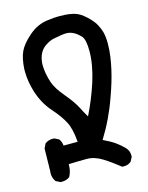

<svg xmlns="http://www.w3.org/2000/svg" viewBox="-121 -845 742 962"><g transform="rotate(-15 250.0 -364.5)"><path d="M391.6 41Q350.6 7.8 310.1 -17.6Q269.5 -43 229.5 -43Q189.5 -43 135.7 -41Q135.7 -39.1 135.7 -36.1Q135.7 -4.9 121.1 22.5Q103.5 35.2 82 35.2Q79.1 35.2 73.2 35.2L49.8 23.4Q36.1 3.9 36.1 -19.5Q36.1 -25.4 37.1 -32.2L39.1 -147.5L50.8 -171.9Q61.5 -179.7 71.3 -182.1Q81.1 -184.6 86.9 -184.6Q92.8 -184.6 98.6 -184.6L122.1 -172.9Q133.8 -156.2 134.8 -137.7H208Q202.1 -208 183.6 -242.2Q164.1 -280.3 125 -324.2Q83 -371.1 61.5 -437.5Q43.9 -495.1 43.9 -544.9Q43.9 -551.8 43.9 -558.6Q46.9 -613.3 62.5 -647.5Q78.1 -681.6 122.1 -719.7Q166 -757.8 218.8 -764.6Q254.9 -769.5 276.9 -769.5Q298.8 -769.5 311.5 -768.6Q353.5 -765.6 377.4 -753.9Q401.4 -742.2 431.6 -710.9Q462.9 -678.7 475.6 -631.8Q481.4 -607.4 481.4 -574.7Q481.4 -542 476.6 -507.8Q471.7 -473.6 464.8 -443.4Q451.2 -382.8 424.8 -310.5Q388.7 -207 331.1 -114.3Q368.2 -96.7 390.6 -81.1Q416 -62.5 433.1 -44.9Q450.2 -27.3 450.2 -2.9Q450.2 0 450.2 4.9L438.5 27.3Q422.9 41 401.4 41Q398.4 41 391.6 41ZM382.8 -561.5Q382.8 -620.1 367.2 -638.7Q332 -677.7 293 -677.7Q274.4 -677.7 230.5 -668.9Q207 -665 182.6 -648.4Q149.4 -627 140.6 -582Q137.7 -568.4 137.7 -556.6Q137.7 -512.7 154.3 -461.9Q167 -425.8 205.1 -380.9Q244.1 -335 262.7 -298.8Q276.4 -271.5 291 -247.1Q328.1 -321.3 355.5 -405.3Q382.8 -492.2 382.8 -561.5Z"/></g></svg>

Font: JasonHandwriting2
Style: SemiBold
Weight: 600
Version: Version 1.04.7